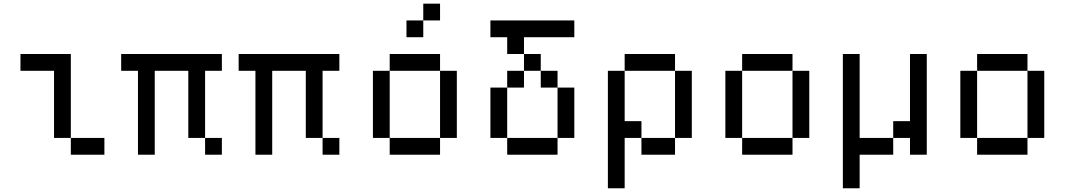

<svg xmlns="http://www.w3.org/2000/svg" viewBox="-20 -838 5767 1040"><path d="M272.7 -454.5V-90.9H363.6V-545.5H90.9V-454.5ZM363.6 -90.9V0H545.5V-90.9Z M636.4 -545.5V-454.5H727.3V0H818.2V-454.5H1000V-90.9H1090.9V-454.5H1181.8V-545.5ZM1090.9 -90.9V0H1181.8V-90.9Z M1272.7 -545.5V-454.5H1363.6V0H1454.5V-454.5H1636.4V-90.9H1727.3V-454.5H1818.2V-545.5ZM1727.3 -90.9V0H1818.2V-90.9Z M2090.9 -545.5V-454.5H2363.6V-545.5ZM2090.9 -90.9V-454.5H2000V-90.9ZM2090.9 -90.9V0H2363.6V-90.9ZM2363.6 -454.5V-90.9H2454.5V-454.5ZM2272.7 -818.2V-727.3H2363.6V-818.2ZM2181.8 -727.3V-636.4H2272.7V-727.3Z M2636.4 -363.6V-90.9H2727.3V-363.6ZM2727.3 -90.9V0H3000V-90.9ZM3000 -363.6V-90.9H3090.9V-363.6ZM2727.3 -636.4V-545.5H2818.2V-636.4H3090.9V-727.3H2636.4V-636.4ZM2818.2 -545.5V-454.5H2909.1V-545.5ZM2909.1 -454.5V-363.6H3000V-454.5ZM2727.3 -454.5V-363.6H2818.2V-454.5Z M3272.7 -454.5V181.8H3363.6V-90.9H3454.5V-181.8H3363.6V-454.5ZM3363.6 -545.5V-454.5H3636.4V-545.5ZM3636.4 -454.5V-90.9H3727.3V-454.5ZM3454.5 -90.9V0H3636.4V-90.9Z M4000 -545.5V-454.5H4272.7V-545.5ZM4000 -90.9V-454.5H3909.1V-90.9ZM4000 -90.9V0H4272.7V-90.9ZM4272.7 -454.5V-90.9H4363.6V-454.5Z M4545.5 -545.5V181.8H4636.4V0H4818.2V-90.9H4636.4V-545.5ZM4818.2 -181.8V-90.9H4909.1V0H5000V-545.5H4909.1V-181.8Z M5272.7 -545.5V-454.5H5545.5V-545.5ZM5272.7 -90.9V-454.5H5181.8V-90.9ZM5272.7 -90.9V0H5545.5V-90.9ZM5545.5 -454.5V-90.9H5636.4V-454.5Z"/></svg>

Font: Departure Mono
Style: Regular
Weight: 400
Monospace: yes
Designer: Helena Zhang
Version: Version 1.500;Glyphs 3.3.1 (3343)